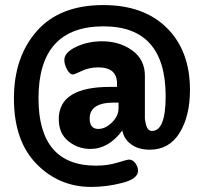

<svg xmlns="http://www.w3.org/2000/svg" viewBox="-20 -595 793 758"><path d="M234 -358Q234 -388 280.5 -410Q327 -432 383 -432Q452 -432 502 -396Q552 -360 552 -296V-125Q556 -98 562.5 -88Q569 -78 580 -78Q634 -78 634 -215Q634 -491 389 -491Q132 -491 132 -207Q132 59 359 59Q405 59 444 47Q483 35 488 35Q505 35 515 50Q525 65 525 79Q525 111 463 127Q401 143 340 143Q213 143 124 52Q35 -39 35 -206Q35 -370 125.5 -472.5Q216 -575 388 -575Q548 -575 639 -484.5Q730 -394 730 -240Q730 -137 689 -70.5Q648 -4 571 -4Q527 -4 498 -25Q469 -46 463 -80Q409 -7 337 -7Q288 -7 250 -37.5Q212 -68 212 -125Q212 -252 415 -252H442V-265Q442 -329 368 -329Q333 -329 303 -315Q273 -301 269 -301Q255 -301 244.5 -321Q234 -341 234 -358ZM448 -168V-190H430Q334 -190 334 -127Q334 -86 368 -86Q396 -86 422 -111.5Q448 -137 448 -168Z"/></svg>

Font: Dosis
Style: ExtraBold
Weight: 800
Designer: EdgarTolentino, PabloImpallari, IginoMarini
Foundry: EdgarTolentino, PabloImpallari, IginoMarini
Version: Version 1.007